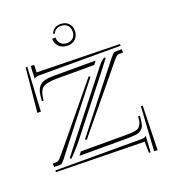

<svg xmlns="http://www.w3.org/2000/svg" viewBox="-134 -804 809 920"><g transform="rotate(-20 271.0 -344.5)"><path d="M231.4 -675.8Q242.7 -707.5 279.8 -707.5Q304.2 -707.5 319.3 -693.1Q334.5 -678.7 334.5 -654.8Q334.5 -629.4 319.3 -613.8Q304.2 -598.1 279.8 -598.1Q252.4 -598.1 235.6 -613.8Q218.8 -629.4 218.8 -654.8H235.8Q235.8 -634.8 247.8 -622.8Q259.8 -610.8 279.8 -610.8Q299.8 -610.8 311.5 -623Q323.2 -635.3 323.2 -654.8Q323.2 -674.8 311.3 -686.5Q299.3 -698.2 279.8 -698.2Q249.5 -698.2 239.3 -672.9ZM329.1 -420.4 110.8 -142.6Q105.5 -135.3 98.9 -127Q92.3 -118.7 88.4 -113.5Q84.5 -108.4 79.8 -102.3Q75.2 -96.2 72.5 -93Q69.8 -89.8 66.7 -86.2Q63.5 -82.5 61.5 -80.6Q59.6 -78.6 57.4 -76.9Q55.2 -75.2 53.5 -74.7Q51.8 -74.2 49.8 -74.2H17.6V-91.8H32.2Q43.9 -91.8 51.5 -99.1Q59.1 -106.4 97.7 -153.3L321.8 -425.8ZM109.4 -83.5 101.6 -87.4 131.8 -126.5 350.1 -404.3Q357.9 -414.1 368.7 -428Q379.4 -441.9 383.1 -446.5Q386.7 -451.2 392.8 -458.5Q398.9 -465.8 402.3 -469Q405.8 -472.2 410.6 -476.3Q415.5 -480.5 422.4 -485.4L428.2 -480.5L398.9 -441.9L180.7 -164.1Q151.9 -126 109.4 -83.5ZM515.6 -520V-511.2H100.6Q83 -511.2 74.7 -502.9L77.6 -567.9L95.2 -566.4L93.8 -528.8ZM30.8 -345.2 52.7 -569.8 61 -569.3 48.8 -345.2ZM365.2 -467.8H173.3Q119.1 -467.3 101.1 -452.1Q83 -437 79.1 -390.6H70.3Q72.3 -420.4 76.4 -436.5Q80.6 -452.6 91.8 -464.8Q103 -477.1 122.1 -481.2Q141.1 -485.4 173.3 -485.4H378.9ZM201.7 -147.9 419.4 -425.8Q462.9 -481.4 469.7 -487.8Q476.1 -493.7 481 -493.7H515.6V-476.6H498Q487.3 -476.6 480.7 -470.7Q474.1 -464.8 449.7 -435.1Q439.5 -422.4 433.1 -414.6L209 -142.6ZM163.6 -100.6H384.8Q406.2 -100.6 417 -101.1Q427.7 -101.6 440.2 -103.8Q452.6 -106 457.8 -109.6Q462.9 -113.3 468.3 -120.8Q473.6 -128.4 475.6 -138.7Q477.5 -148.9 479 -164.6H487.8Q485.8 -135.3 481.9 -120.6Q478 -106 466.1 -96.7Q454.1 -87.4 436.8 -85.2Q419.4 -83 384.8 -83H149.9ZM476.1 18.1 467.8 17.1 466.8 -39.6 17.6 -47.9V-56.6H455.1Q466.3 -56.6 471.4 -58.3Q476.6 -60.1 481.4 -65.4ZM493.7 18.6 507.8 -205.6H517.1L511.2 19.5Z"/></g></svg>

Font: FoglihtenNo03
Style: Regular
Weight: 500
Version: Version 0.59